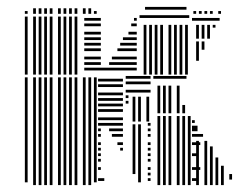

<svg xmlns="http://www.w3.org/2000/svg" viewBox="-20 -536 706 556"><path d="M60 -8H52V-312H60ZM84 0H76V-312H84ZM100 0H92V-312H100ZM116 0H108V-312H116ZM132 0H124V-312H132ZM156 0H148V-312H156ZM172 0H164V-312H172ZM188 0H180V-312H188ZM204 0H196V-312H204ZM228 0H220V-312H228ZM244 0H236V-312H244ZM260 -8H252V-312H260ZM282 -12H264V-20H282ZM272 -44H264V-52H272ZM272 -68H264V-76H272ZM272 -84H264V-92H272ZM272 -100H264V-108H272ZM336 -100H328V-108H336ZM272 -116H264V-124H272ZM336 -116H320V-124H336ZM272 -140H264V-148H272ZM336 -140H304V-148H336ZM272 -156H264V-164H272ZM336 -156H296V-164H336ZM336 -172H264V-180H336ZM336 -188H264V-196H336ZM336 -212H264V-220H336ZM336 -228H264V-236H336ZM336 -244H264V-252H336ZM336 -260H264V-268H336ZM336 -284H264V-292H336ZM336 -300H264V-308H336ZM352 -236H344V-244H352ZM352 -252H344V-260H352ZM352 -268H344V-276H352ZM352 -292H344V-300H352ZM352 -308H344V-316H352ZM372 -32H364V-176H372ZM388 -8H380V-176H388ZM416 -12H408V-20H416ZM416 -28H408V-36H416ZM416 -44H408V-52H416ZM416 -68H408V-76H416ZM416 -84H408V-92H416ZM416 -100H408V-108H416ZM416 -116H408V-124H416ZM416 -140H408V-148H416ZM416 -156H408V-164H416ZM416 -172H408V-180H416ZM372 -184H364V-256H372ZM388 -184H380V-256H388ZM412 -184H404V-256H412ZM416 -268H352V-276H416ZM416 -292H352V-300H416ZM416 -308H352V-316H416ZM444 0H436V-200H444ZM460 0H452V-200H460ZM476 0H468V-200H476ZM500 0H492V-200H500ZM516 0H508V-200H516ZM532 0H524V-200H532ZM552 -12H536V-20H552ZM560 -44H536V-52H560ZM552 -84H536V-92H552ZM560 -116H536V-124H560ZM552 -156H536V-164H552ZM556 0H548V-128H556ZM580 0H572V-128H580ZM596 0H588V-112H596ZM612 0H604V-80H612ZM628 0H620V-56H628ZM652 -16H644V-32H652ZM568 -140H536V-148H568ZM552 -164H536V-172H552ZM544 -180H536V-188H544ZM444 -208H436V-264H444ZM460 -208H452V-264H460ZM476 -208H468V-264H476ZM500 -208H492V-264H500ZM516 -208H508V-232H516ZM444 -264H436V-288H444ZM460 -264H452V-288H460ZM476 -264H468V-288H476ZM500 -264H492V-288H500ZM520 -308H424V-316H520ZM60 -320H52V-488H60ZM84 -320H76V-488H84ZM100 -320H92V-488H100ZM116 -320H108V-488H116ZM132 -320H124V-488H132ZM156 -320H148V-488H156ZM172 -320H164V-488H172ZM188 -320H180V-488H188ZM204 -320H196V-488H204ZM376 -332H224V-340H376ZM272 -348H224V-356H272ZM376 -348H296V-356H376ZM272 -364H224V-372H272ZM376 -364H304V-372H376ZM272 -388H224V-396H272ZM376 -388H320V-396H376ZM272 -404H224V-412H272ZM376 -404H328V-412H376ZM272 -420H224V-428H272ZM376 -420H336V-428H376ZM272 -436H224V-444H272ZM376 -436H352V-444H376ZM272 -460H224V-468H272ZM376 -460H360V-468H376ZM272 -476H224V-484H272ZM376 -476H368V-484H376ZM404 -320H396V-464H404ZM420 -320H412V-464H420ZM436 -320H428V-464H436ZM452 -320H444V-464H452ZM476 -320H468V-464H476ZM492 -320H484V-464H492ZM508 -320H500V-464H508ZM524 -320H516V-464H524ZM528 -484H384V-492H528ZM556 -360H548V-416H556ZM572 -392H564V-416H572ZM556 -424H548V-464H556ZM572 -424H564V-464H572ZM588 -424H580V-464H588ZM604 -456H596V-464H604ZM616 -476H536V-484H616ZM60 -496H52V-504H60ZM84 -496H76V-512H84ZM100 -496H92V-512H100ZM116 -496H108V-512H116ZM132 -496H124V-512H132ZM156 -496H148V-512H156ZM172 -496H164V-512H172ZM188 -496H180V-512H188ZM204 -496H196V-512H204ZM228 -496H220V-512H228ZM244 -496H236V-512H244ZM260 -496H252V-504H260ZM520 -508H400V-516H520ZM548 -496H540V-504H548ZM564 -496H556V-504H564ZM580 -496H572V-504H580ZM596 -496H588V-504H596ZM620 -496H612V-504H620Z"/></svg>

Font: Rubik Lines
Style: Regular
Weight: 400
Designer: Hubert and Fischer, NaN
Foundry: Hubert and Fischer, NaN
Version: Version 2.201